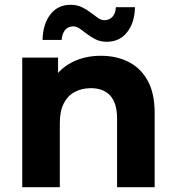

<svg xmlns="http://www.w3.org/2000/svg" viewBox="-20 -777 731 797"><path d="M72.3 0V-537.9H221V-388.8L193 -433.6Q222 -488.4 275.9 -516.9Q329.8 -545.5 398.6 -545.5Q462.8 -545.5 513.2 -520.3Q563.6 -495.1 592.8 -442.6Q622 -390.2 622 -307.8V0H466V-284.5Q466 -349.3 437.5 -380.2Q408.9 -411 357.4 -411Q319.9 -411 290.4 -395.4Q261 -379.8 244.7 -347.9Q228.3 -316.1 228.3 -266.1V0ZM423.3 -603.6Q397.7 -603.6 377.8 -613.2Q357.8 -622.8 341.5 -635.6Q325.2 -648.3 311.5 -657.9Q297.8 -667.5 283.8 -667.5Q263 -667.5 250.4 -652.7Q237.8 -637.8 235.8 -611.2H156.5Q158.5 -678.2 189.4 -717.6Q220.3 -757.1 273.4 -757.1Q299 -757.1 319.3 -747.5Q339.6 -737.9 355.9 -725.2Q372.2 -712.5 386.1 -702.8Q399.9 -693.2 412.9 -693.2Q434.2 -693.2 447.1 -707.6Q460 -721.9 461 -747.1H540.2Q539.2 -683.2 507.8 -643.4Q476.5 -603.6 423.3 -603.6Z"/></svg>

Font: Montserrat Thin
Style: Regular
Weight: 100
Designer: Julieta Ulanovsky
Foundry: Julieta Ulanovsky
Version: Version 9.000